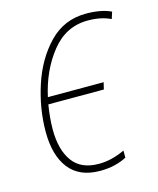

<svg xmlns="http://www.w3.org/2000/svg" viewBox="-89 -601 556 675"><g transform="rotate(-15 189.0 -263.5)"><path d="M193 10Q223 10 247 4Q271 -2 290 -12V-38Q242 -15 195 -15Q130 -15 99.5 -57.5Q69 -100 69 -173Q69 -215 77 -263H279L285 -288H82Q102 -380 154.5 -446Q207 -512 287 -512Q335 -512 370 -495L378 -520Q342 -537 287 -537Q207 -537 152.5 -480.5Q98 -424 70.5 -340Q43 -256 43 -172Q43 -86 80.5 -38Q118 10 193 10Z"/></g></svg>

Font: Noto Sans UI SemiCondensed Thin
Style: Italic
Weight: 250
Width: 4
Italic angle: -12°
Designer: Monotype Design Team
Foundry: Monotype Imaging Inc.
Version: Version 1.901